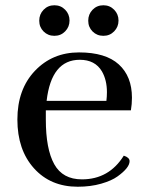

<svg xmlns="http://www.w3.org/2000/svg" viewBox="-20 -698 566 729"><path d="M481 -327Q481 -303 477 -279H154V-244Q154 -132 186 -74.5Q218 -17 291 -17Q394 -17 450 -107Q472 -100 472 -86Q472 -61 426 -28Q404 -12 364 -0.5Q324 11 275 11Q172 11 109 -59Q46 -129 46 -244Q46 -359 112.5 -429Q179 -499 280 -499Q381 -499 431 -453.5Q481 -408 481 -327ZM283 -471Q175 -471 157 -315H384Q386 -332 386 -348Q386 -394 367 -427Q341 -471 283 -471ZM244 -620Q244 -596 227.5 -579Q211 -562 186.5 -562Q162 -562 145.5 -578.5Q129 -595 129 -619.5Q129 -644 145.5 -661Q162 -678 186.5 -678Q211 -678 227.5 -661Q244 -644 244 -620ZM430 -620Q430 -596 413.5 -579Q397 -562 372.5 -562Q348 -562 331.5 -578.5Q315 -595 315 -619.5Q315 -644 331.5 -661Q348 -678 372.5 -678Q397 -678 413.5 -661Q430 -644 430 -620Z"/></svg>

Font: Rufina
Style: Regular
Weight: 400
Designer: Martin Sommaruga
Foundry: Martin Sommaruga
Version: Version 1.001